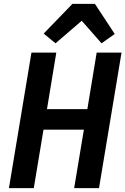

<svg xmlns="http://www.w3.org/2000/svg" viewBox="-20 -969 646 989"><path d="M412 -301H204L154 0H26L142 -698H270L222 -407H430L478 -698H606L490 0H362ZM469 -949 571 -794 503 -746 401 -862 266 -746 205 -796 353 -949Z"/></svg>

Font: IBM Plex Mono SemiBold
Style: Italic
Weight: 600
Italic angle: -9°
Monospace: yes
Designer: Mike Abbink, Paul van der Laan, Pieter van Rosmalen
Foundry: Bold Monday
Version: Version 2.3